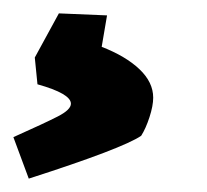

<svg xmlns="http://www.w3.org/2000/svg" viewBox="-91 -31 310 287"><path d="M-71 174Q-24 153 -4.5 143Q15 133 15 124Q15 109 -35 95L-39 55L-3 -11L69 -8L61 39Q97 53 117.5 72.5Q138 92 138 115Q138 127 132.5 144Q127 161 120 172Q92 191 -48 236Z"/></svg>

Font: Grenze ExtraBold
Style: Italic
Weight: 800
Italic angle: -10°
Designer: Renata Polastri
Foundry: Omnibus-Type
Version: Version 1.002; ttfautohint (v1.8)